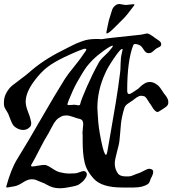

<svg xmlns="http://www.w3.org/2000/svg" viewBox="-20 -958 904 981"><path d="M624 -932.6Q628.9 -932.6 642.6 -934.6Q656.2 -936.5 660.2 -936.5Q667 -936.5 667 -933.6L665 -929.7Q627 -877.9 607.4 -859.4Q602.5 -854.5 591.8 -843.8Q581.1 -833 572.3 -824.2Q563.5 -815.4 553.7 -806.2Q543.9 -796.9 536.6 -792Q529.3 -787.1 526.4 -787.1Q523.4 -787.1 523.4 -791Q523.4 -794.9 524.4 -797.9Q527.3 -811.5 530.3 -826.7Q533.2 -841.8 536.1 -853.5Q539.1 -865.2 543.9 -878.9Q545.9 -883.8 548.8 -894.5Q551.8 -905.3 553.7 -910.2Q555.7 -915 560.5 -921.4Q565.4 -927.7 572.3 -932.6Q580.1 -937.5 589.8 -937.5Q594.7 -937.5 606 -935.1Q617.2 -932.6 624 -932.6ZM380.9 -419.9Q388.7 -419.9 389.6 -425.8Q394.5 -448.2 423.8 -514.6Q453.1 -581.1 483.4 -635.7Q493.2 -654.3 514.6 -673.3Q536.1 -692.4 551.8 -713.9Q556.6 -719.7 556.6 -723.6Q556.6 -724.6 554.7 -724.6Q545.9 -724.6 511.2 -699.7Q476.6 -674.8 453.1 -651.4Q447.3 -645.5 441.9 -639.6Q436.5 -633.8 431.2 -627.4Q425.8 -621.1 422.4 -616.7Q418.9 -612.3 414.1 -604.5Q409.2 -596.7 406.7 -593.3Q404.3 -589.8 398.9 -580.6Q393.6 -571.3 391.6 -568.4Q389.6 -565.4 383.3 -554.2Q377 -543 375 -540Q364.3 -521.5 351.6 -493.7Q338.9 -465.8 331.5 -446.8Q324.2 -427.7 324.2 -425.8Q324.2 -420.9 333 -420.9Q335.9 -420.9 346.2 -421.9Q356.4 -422.9 360.4 -422.9Q364.3 -422.9 371.1 -421.4Q377.9 -419.9 380.9 -419.9ZM528.3 -182.6Q532.2 -207 545.4 -280.8Q558.6 -354.5 571.8 -435.1Q585 -515.6 593.8 -587.9Q595.7 -600.6 596.2 -632.8Q596.7 -665 602.5 -686.5Q606.4 -702.1 606.4 -704.1Q606.4 -708 603.5 -708Q594.7 -708 561.5 -659.2Q528.3 -610.4 515.6 -579.1Q477.5 -495.1 477.5 -406.2Q477.5 -397.5 479 -379.4Q480.5 -361.3 480.5 -357.4Q482.4 -309.6 497.1 -238.3Q511.7 -167 521.5 -167Q525.4 -167 528.3 -182.6ZM633.8 -56.6Q643.6 -56.6 651.4 -59.1Q659.2 -61.5 668.9 -65.9Q678.7 -70.3 686.5 -72.3Q696.3 -75.2 714.8 -85.4Q733.4 -95.7 743.2 -95.7Q750 -95.7 756.8 -91.8Q762.7 -87.9 762.7 -80.1Q762.7 -73.2 759.3 -64Q755.9 -54.7 752 -48.8L749 -42Q748 -40 747.1 -36.6Q746.1 -33.2 745.1 -30.8Q744.1 -28.3 742.7 -25.9Q741.2 -23.4 739.7 -21.5Q738.3 -19.5 735.4 -17.6Q710 0 663.1 0H656.2H635.7H603.5Q500 0 459 -44.9Q422.9 -84 412.6 -127Q402.3 -169.9 402.3 -237.3V-266.6Q402.3 -267.6 401.9 -272Q401.4 -276.4 401.4 -278.3Q401.4 -286.1 403.3 -301.8Q405.3 -317.4 405.3 -324.2Q405.3 -346.7 386.7 -350.6Q378.9 -351.6 356 -359.9Q333 -368.2 319.3 -368.2Q303.7 -368.2 293.9 -363.3Q276.4 -354.5 266.6 -343.3Q256.8 -332 244.6 -308.6Q232.4 -285.2 227.5 -276.4Q207 -244.1 181.2 -192.9Q155.3 -141.6 140.6 -117.2Q138.7 -114.3 138.7 -111.3Q138.7 -107.4 146.5 -107.4Q152.3 -107.4 173.3 -111.3Q194.3 -115.2 205.1 -115.2Q212.9 -115.2 215.8 -114.3Q229.5 -109.4 249.5 -95.7Q269.5 -82 285.2 -78.1Q311.5 -71.3 334 -71.3Q337.9 -71.3 347.7 -71.8Q357.4 -72.3 363.3 -72.3Q371.1 -72.3 386.2 -78.1Q401.4 -84 407.2 -84Q415 -84 419.9 -78.1Q423.8 -73.2 423.8 -66.4Q423.8 -53.7 405.3 -33.2Q399.4 -27.3 393.1 -22.5Q386.7 -17.6 381.8 -14.6Q377 -11.7 368.2 -9.3Q359.4 -6.8 355 -5.9Q350.6 -4.9 339.8 -2.9Q329.1 -1 324.2 0Q304.7 3.9 285.2 3.9Q265.6 3.9 249.5 -1Q233.4 -5.9 219.2 -14.2Q205.1 -22.5 198.2 -24.4Q191.4 -26.4 180.2 -31.7Q168.9 -37.1 161.1 -39.6Q153.3 -42 143.6 -42H140.6Q122.1 -42 97.2 -25.9Q72.3 -9.8 56.6 -6.8Q19.5 0 18.6 0Q11.7 0 11.7 -3.9Q37.1 -96.7 69.3 -147.5Q119.1 -227.5 190.4 -351.6Q261.7 -475.6 311.5 -554.7Q329.1 -582 358.4 -617.2Q387.7 -652.3 417 -696.3Q420.9 -701.2 420.9 -705.1Q420.9 -709 415 -709Q400.4 -709 308.6 -666Q253.9 -639.6 221.2 -614.3Q188.5 -588.9 156.2 -545.9Q111.3 -486.3 111.3 -438.5Q111.3 -418 121.1 -392.1Q130.9 -366.2 131.8 -363.3Q132.8 -358.4 136.2 -346.2Q139.6 -334 139.6 -328.1Q139.6 -317.4 134.8 -311.5Q120.1 -293.9 97.7 -293.9Q85.9 -293.9 72.3 -299.8Q57.6 -306.6 49.3 -316.4Q41 -326.2 32.7 -349.1Q24.4 -372.1 21.5 -377.9Q18.6 -383.8 12.2 -393.6Q5.9 -403.3 2.9 -410.6Q0 -418 0 -426.8V-434.6Q0 -461.9 13.2 -484.9Q26.4 -507.8 42 -520.5Q57.6 -533.2 85.4 -553.7Q113.3 -574.2 128.9 -587.9Q200.2 -651.4 296.9 -699.2Q306.6 -704.1 332 -717.3Q357.4 -730.5 367.7 -734.9Q377.9 -739.3 397.5 -746.6Q417 -753.9 434.6 -756.3Q452.1 -758.8 473.6 -758.8H480.5Q484.4 -758.8 489.7 -758.3Q495.1 -757.8 498 -757.8Q503.9 -757.8 506.8 -758.8Q516.6 -761.7 696.3 -780.3Q705.1 -781.2 716.3 -784.2Q727.5 -787.1 731.4 -787.1Q742.2 -787.1 771.5 -764.6Q775.4 -761.7 785.2 -755.4Q794.9 -749 799.3 -744.1Q803.7 -739.3 803.7 -731.4Q803.7 -725.6 800.3 -722.2Q796.9 -718.8 790 -715.8Q783.2 -712.9 780.3 -710.9Q775.4 -708 767.6 -700.7Q759.8 -693.4 753.9 -689.9Q748 -686.5 740.2 -686.5H738.3Q724.6 -686.5 713.4 -705.6Q702.1 -724.6 690.4 -728.5Q675.8 -733.4 671.9 -733.4Q663.1 -733.4 660.2 -725.6Q629.9 -646.5 629.9 -495.1Q629.9 -477.5 639.6 -477.5Q644.5 -477.5 653.3 -482.9Q662.1 -488.3 671.9 -495.1Q681.6 -502 686.5 -504.9Q687.5 -504.9 696.3 -514.2Q705.1 -523.4 718.3 -531.2Q731.4 -539.1 745.1 -539.1Q758.8 -539.1 771.5 -532.2Q777.3 -529.3 782.2 -525.4Q787.1 -521.5 790 -519Q793 -516.6 797.4 -510.7Q801.8 -504.9 803.2 -502.4Q804.7 -500 809.6 -492.7Q814.5 -485.4 816.4 -482.4Q819.3 -478.5 824.7 -471.7Q830.1 -464.8 832.5 -460.9Q835 -457 837.4 -450.7Q839.8 -444.3 839.8 -438.5V-431.6Q839.8 -425.8 836.4 -420.9Q833 -416 830.1 -413.6Q827.1 -411.1 819.8 -406.2Q812.5 -401.4 809.6 -399.4Q789.1 -385.7 785.2 -385.7Q782.2 -385.7 780.3 -386.7Q768.6 -392.6 758.3 -410.2Q748 -427.7 744.1 -431.6Q740.2 -436.5 734.4 -446.8Q728.5 -457 722.7 -462.4Q716.8 -467.8 708 -467.8Q707 -467.8 705.1 -468.3Q703.1 -468.8 702.1 -468.8Q696.3 -468.8 689.9 -466.3Q683.6 -463.9 679.2 -460.9Q674.8 -458 668 -452.6Q661.1 -447.3 657.2 -444.3Q652.3 -441.4 644.5 -436Q636.7 -430.7 632.3 -427.7Q627.9 -424.8 622.6 -418.9Q617.2 -413.1 615.2 -405.3Q608.4 -383.8 604 -362.3Q599.6 -340.8 598.1 -326.7Q596.7 -312.5 594.7 -286.1Q592.8 -259.8 590.8 -243.2Q588.9 -221.7 577.6 -181.6Q566.4 -141.6 566.4 -122.1Q566.4 -94.7 582 -72.3Q592.8 -56.6 623 -56.6Z"/></svg>

Font: Isabella
Style: Medium
Weight: 500
Designer: John Stracke
Version: Version 001.202